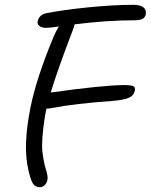

<svg xmlns="http://www.w3.org/2000/svg" viewBox="-20 -756 633 806"><path d="M147 29.8Q127.9 29.8 118.2 14.6Q108.4 -0.5 99.1 -43Q75.2 -142.1 107.9 -304.2Q131.8 -425.8 205.1 -602.1Q215.3 -626 227.1 -645Q191.4 -639.2 173.8 -639.2Q155.3 -639.2 145.5 -647Q135.7 -654.8 138.2 -667Q144.5 -693.8 172.9 -700.2Q246.1 -714.8 351.8 -725.3Q457.5 -735.8 539.1 -735.8Q568.4 -735.8 582 -725.1Q595.7 -714.4 591.8 -695.8Q589.4 -682.6 578.4 -676.8Q567.4 -670.9 543 -670.9Q430.7 -670.9 293 -653.8Q291 -643.6 287.1 -633.8Q220.7 -460.4 192.9 -367.2L196.8 -368.2Q409.7 -397.9 499 -398.9Q529.8 -398.9 539.3 -394.3Q548.8 -389.6 545.9 -375Q541.5 -354.5 520 -345.2Q498.5 -335.9 448.2 -332Q296.9 -321.3 202.1 -303.2Q185.1 -299.8 174.8 -299.8Q171.9 -284.2 168.9 -270Q152.8 -165 158 -120.1Q163.1 -75.2 172.6 -45.2Q182.1 -15.1 179.2 -2Q176.8 11.7 168.2 20.8Q159.7 29.8 147 29.8Z"/></svg>

Font: Shantell Sans Irregular
Style: Italic
Weight: 300
Italic angle: -11.31°
Designer: Stephen Nixon, Anya Danilova, Shantell Martin
Foundry: Arrow Type
Version: Version 1.006;[9816181b4]